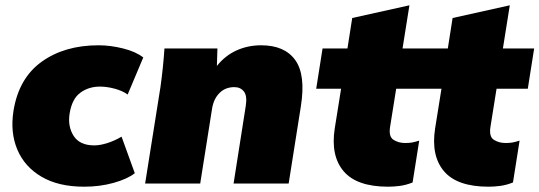

<svg xmlns="http://www.w3.org/2000/svg" viewBox="-20 -693 2037 725"><path d="M298 12Q201 12 137 -25.5Q73 -63 45.5 -128Q18 -193 31 -275Q51 -398 137.5 -460Q224 -522 352 -522Q397 -522 445 -510Q493 -498 521 -476L462 -336Q443 -350 413.5 -358Q384 -366 357 -366Q315 -366 283.5 -343Q252 -320 243 -265Q235 -216 258 -180Q281 -144 336 -144Q358 -144 386 -153Q414 -162 439 -177L489 -39Q461 -17 409 -2.5Q357 12 298 12Z M528 0 586 -365Q596 -436 601 -510H801L799 -444Q830 -483 873 -502.5Q916 -522 966 -522Q1055 -522 1095 -466Q1135 -410 1116 -291L1070 0H862L908 -293Q914 -331 901 -347.5Q888 -364 865 -364Q831 -364 809 -342Q787 -320 781 -284L736 0Z M1446 12Q1327 12 1277.5 -46.5Q1228 -105 1244 -208L1268 -358H1174L1198 -510H1292L1310 -625L1526 -673L1500 -510H1618L1594 -358H1476L1453 -214Q1447 -177 1466 -165Q1485 -153 1510 -153Q1526 -153 1536.5 -155Q1547 -157 1563 -162L1538 -4Q1513 6 1489.5 9Q1466 12 1446 12Z M1825 12Q1706 12 1656.5 -46.5Q1607 -105 1623 -208L1647 -358H1553L1577 -510H1671L1689 -625L1905 -673L1879 -510H1997L1973 -358H1855L1832 -214Q1826 -177 1845 -165Q1864 -153 1889 -153Q1905 -153 1915.5 -155Q1926 -157 1942 -162L1917 -4Q1892 6 1868.5 9Q1845 12 1825 12Z"/></svg>

Font: Winston Black
Style: Italic
Weight: 900
Italic angle: -9°
Designer: Original fonts by Vernon Adams / Changes by Cristiano Sobral
Foundry: VOriginal fonts by Vernon Adams / Changes by Cristiano Sobral
Version: Version 2.503;July 17, 2020;FontCreator 13.0.0.2655 64-bit